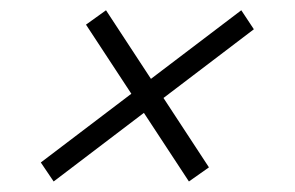

<svg xmlns="http://www.w3.org/2000/svg" viewBox="-20 -418 574 374"><path d="M59.5 -101.5 450 -398 474.5 -361 84.5 -64.5ZM147.5 -370 186.5 -398 387 -92 348 -64.5Z"/></svg>

Font: Newsreader 14pt
Style: Italic
Weight: 400
Italic angle: -17°
Designer: Hugues Gentile
Foundry: Production Type
Version: Version 1.003